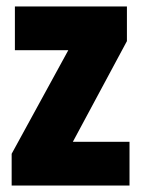

<svg xmlns="http://www.w3.org/2000/svg" viewBox="-20 -573 437 593"><path d="M380 0H16V-98L191 -418H26V-553H372V-446L205 -135H380Z"/></svg>

Font: Noto Sans Gujarati UI ExtraCondensed Black
Style: Regular
Weight: 900
Width: 2
Designer: Jelle Bosma - Monotype Design Team, Universal Thirst
Foundry: Monotype Imaging Inc.
Version: Version 2.106; ttfautohint (v1.8.4.7-5d5b)